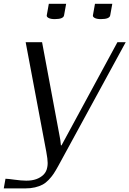

<svg xmlns="http://www.w3.org/2000/svg" viewBox="-36 -812 701 1040"><path d="M-15.6 208.5 -6.3 156.2Q6.3 156.2 43.2 161.4Q80.1 166.5 104 166.5H108.4Q166.5 166.5 199.7 134.3Q216.3 117.7 220.2 92.8Q222.2 83 222.2 70.8Q222.2 49.8 214.8 10.3L103 -583.5H191.9L286.1 -79.1Q291.5 -54.7 293.9 -24.9H297.4L600.1 -583.5H645L279.3 87.4Q265.6 112.3 254.4 129.2Q243.2 146 227.5 162.4Q211.9 178.7 194.6 188Q177.2 197.3 153.6 202.9Q129.9 208.5 101.1 208.5ZM478.5 -791.5H572.3L561 -729Q557.6 -708.5 510.7 -708.5Q488.8 -708.5 477.3 -714.6Q465.8 -720.7 467.3 -729ZM228.5 -791.5H322.3L311 -729Q307.6 -708.5 260.7 -708.5Q238.8 -708.5 227.3 -714.6Q215.8 -720.7 217.3 -729Z"/></svg>

Font: Resagnicto
Style: Italic
Weight: 500
Italic angle: -10°
Version: Version 0.999